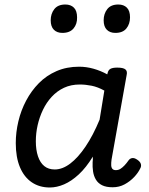

<svg xmlns="http://www.w3.org/2000/svg" viewBox="-20 -815 663 852"><path d="M201 17Q155 17 121 -6Q87 -29 68.5 -73Q50 -117 50 -180Q50 -228 61.5 -276.5Q73 -325 96 -368.5Q119 -412 152.5 -446Q186 -480 231 -499.5Q276 -519 331 -519Q363 -519 395 -510Q427 -501 456 -485L457 -489Q460 -504 470 -509.5Q480 -515 500 -515Q527 -515 536.5 -507Q546 -499 542 -482L475 -107Q473 -92 473.5 -81.5Q474 -71 479 -65.5Q484 -60 494 -60Q505 -60 514 -65.5Q523 -71 532.5 -81Q542 -91 551 -104Q557 -112 566.5 -113.5Q576 -115 588 -107Q602 -98 605 -87.5Q608 -77 602 -67Q593 -48 575 -29Q557 -10 533 3Q509 16 480 16Q451 16 433 7Q415 -2 405.5 -18Q396 -34 393 -54Q390 -74 391 -95Q392 -101 392 -107Q392 -113 392 -120Q362 -71 329.5 -41Q297 -11 264.5 3Q232 17 201 17ZM139 -188Q139 -150 148.5 -121.5Q158 -93 176.5 -78Q195 -63 223 -63Q257 -63 291.5 -89Q326 -115 359.5 -164.5Q393 -214 422 -284L443 -413Q414 -429 387 -434.5Q360 -440 334 -440Q295 -440 264 -425.5Q233 -411 209.5 -385.5Q186 -360 170.5 -327.5Q155 -295 147 -259.5Q139 -224 139 -188ZM257 -669Q233 -669 219 -683Q205 -697 205 -725Q205 -754 221 -774.5Q237 -795 270 -795Q294 -795 308 -781Q322 -767 322 -738Q323 -709 306.5 -689Q290 -669 257 -669ZM492 -669Q468 -669 454 -683Q440 -697 440 -725Q440 -754 456 -774.5Q472 -795 505 -795Q529 -795 543 -781Q557 -767 557 -738Q557 -709 541 -689Q525 -669 492 -669Z"/></svg>

Font: Playwrite ZA
Style: Regular
Weight: 400
Designer: Veronika Burian, José Scaglione
Foundry: TypeTogether
Version: Version 1.002